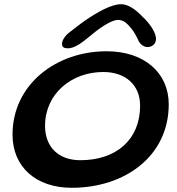

<svg xmlns="http://www.w3.org/2000/svg" viewBox="-20 -840 839 912"><path d="M302 -610.5C318 -610.5 333.5 -616 355 -629C374 -641 395 -658 416 -675.5C459 -712 512.5 -745.5 540 -745.5C566.5 -745.5 583 -730 603.5 -705C616.5 -689.5 629.5 -666 639 -644C649.5 -626 665.5 -616.5 681 -616.5C704 -616.5 721 -632.5 721 -655.5C721 -688 686.5 -734 657.5 -760C626 -793.5 590 -820 555.5 -820C508.5 -820 443.5 -783 383.5 -742C355.5 -722.5 338.5 -707.5 309.5 -686C288 -670 274.5 -646.5 274.5 -632.5C274.5 -616 283.5 -610.5 302 -610.5ZM320.5 52C575.5 52 781.5 -100 781.5 -344.5C781.5 -494.5 665 -596.5 486.5 -596.5C246 -596.5 39.5 -438.5 39.5 -200.5C39.5 -46.5 151.5 52 320.5 52ZM361.5 -79C258.5 -79 194 -141 194 -242.5C194 -393.5 318.5 -498 470.5 -498C574 -498 645.5 -438.5 645.5 -338C645.5 -177.5 533 -79 361.5 -79Z"/></svg>

Font: Gluten
Style: Italic
Weight: 400
Italic angle: -13°
Designer: Tyler Finck
Foundry: Etcetera Type Company
Version: Version 0.920